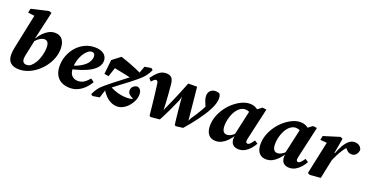

<svg xmlns="http://www.w3.org/2000/svg" viewBox="-29 -1431 4190 2170"><g transform="rotate(20 2065.5 -346.5)"><path d="M195 15Q162 15 136 7Q110 -1 92 -17Q74 -33 65 -57Q56 -81 56 -113Q56 -152 64.5 -193.5Q73 -235 82 -278L157 -636L210 -607L74 -624L84 -674L292 -722L323 -711L247 -376L255 -371L225 -227Q220 -203 215.5 -184Q211 -165 208.5 -149Q206 -133 206 -119Q206 -92 219 -77.5Q232 -63 258 -63Q289 -63 311.5 -83Q334 -103 354 -135Q368 -156 379.5 -187.5Q391 -219 398.5 -254.5Q406 -290 406 -325Q406 -365 392 -385Q378 -405 353 -405Q333 -405 314 -396Q295 -387 274.5 -369.5Q254 -352 231 -325L224 -378H250Q274 -419 304 -449Q334 -479 368 -496.5Q402 -514 438 -514Q477 -514 503.5 -497.5Q530 -481 545 -447.5Q560 -414 560 -363Q560 -306 539.5 -251Q519 -196 483.5 -148Q448 -100 402 -63.5Q356 -27 303 -6Q250 15 195 15Z M806 15Q746 15 703 -8Q660 -31 637 -75.5Q614 -120 614 -181Q614 -247 637 -306.5Q660 -366 701 -413Q742 -460 798 -487Q854 -514 920 -514Q989 -514 1027.5 -484Q1066 -454 1066 -404Q1066 -367 1043.5 -334Q1021 -301 975.5 -272.5Q930 -244 861 -220.5Q792 -197 698 -179L696 -218Q792 -241 845.5 -273.5Q899 -306 921 -341.5Q943 -377 943 -409Q943 -431 932.5 -443Q922 -455 904 -455Q881 -455 856 -435Q831 -415 810 -381Q789 -347 776 -303.5Q763 -260 763 -213Q763 -149 791 -119.5Q819 -90 865 -90Q894 -90 917 -100Q940 -110 960 -128Q980 -146 998 -168L1039 -139Q1024 -113 1002 -85.5Q980 -58 951 -35.5Q922 -13 886 1Q850 15 806 15Z M1379 29Q1339 29 1302 11Q1265 -7 1233 -41.5Q1201 -76 1173 -126L1215 -170Q1255 -147 1294.5 -131.5Q1334 -116 1372.5 -108.5Q1411 -101 1447 -101Q1466 -101 1481.5 -103Q1497 -105 1510 -108.5Q1523 -112 1533 -117L1530 -91L1519 -115Q1486 -131 1469 -148Q1452 -165 1452 -191Q1452 -222 1473.5 -241Q1495 -260 1525 -261Q1551 -252 1562 -233.5Q1573 -215 1573 -188Q1573 -146 1556 -107.5Q1539 -69 1511 -38Q1483 -7 1448.5 11Q1414 29 1379 29ZM1162 0 1079 13 1059 -2Q1074 -36 1097 -70Q1120 -104 1163 -140Q1201 -172 1241 -203.5Q1281 -235 1322.5 -266.5Q1364 -298 1404 -329.5Q1444 -361 1480 -393L1519 -499L1597 -512L1618 -496Q1605 -460 1576 -421.5Q1547 -383 1498 -343Q1463 -313 1424 -283.5Q1385 -254 1345.5 -224.5Q1306 -195 1268.5 -165.5Q1231 -136 1196 -107ZM1121 -268 1139 -441 1237 -516Q1285 -501 1333.5 -483Q1382 -465 1429.5 -445Q1477 -425 1520 -401L1432 -323Q1389 -333 1346 -342Q1303 -351 1260 -359.5Q1217 -368 1172 -376L1235 -445L1174 -260Z M1762 0Q1757 -49 1752 -98Q1747 -147 1741.5 -194Q1736 -241 1730.5 -284.5Q1725 -328 1720 -367Q1717 -390 1710 -397Q1703 -404 1693 -404Q1683 -404 1671 -394Q1659 -384 1643 -366L1614 -398Q1655 -456 1692.5 -485Q1730 -514 1776 -514Q1821 -514 1842.5 -491Q1864 -468 1869 -414Q1874 -365 1878 -310Q1882 -255 1885.5 -199Q1889 -143 1890 -88L1882 -89L1898 -134Q1925 -193 1950.5 -251.5Q1976 -310 2000.5 -369.5Q2025 -429 2049 -490H2155Q2160 -442 2165 -392Q2170 -342 2175 -290.5Q2180 -239 2185 -188Q2190 -137 2195 -88L2191 -89L2212 -132Q2236 -166 2256 -197.5Q2276 -229 2295 -261.5Q2314 -294 2332 -330Q2340 -344 2346 -359Q2352 -374 2358 -389L2339 -264L2310 -338Q2304 -352 2298 -367Q2292 -382 2288.5 -397.5Q2285 -413 2285 -428Q2285 -469 2309 -492Q2333 -515 2370 -515Q2387 -515 2399 -511.5Q2411 -508 2419 -503Q2426 -494 2429.5 -480.5Q2433 -467 2433 -445Q2433 -427 2428 -405Q2423 -383 2413 -357Q2403 -331 2386 -300Q2371 -271 2347 -234Q2323 -197 2293.5 -157Q2264 -117 2231.5 -76.5Q2199 -36 2166 1L2078 12L2065 0Q2060 -38 2055.5 -80Q2051 -122 2046.5 -166Q2042 -210 2038 -253.5Q2034 -297 2031 -339H2035L2021 -281Q2005 -246 1989 -210Q1973 -174 1956 -137.5Q1939 -101 1921 -66.5Q1903 -32 1886 1L1776 12Z M2560 15Q2525 15 2498.5 0Q2472 -15 2457 -47Q2442 -79 2442 -129Q2442 -185 2462 -240.5Q2482 -296 2517 -345.5Q2552 -395 2596.5 -432.5Q2641 -470 2689.5 -492Q2738 -514 2784 -514Q2809 -514 2829 -508Q2849 -502 2866.5 -491Q2884 -480 2901 -464L2844 -399Q2821 -418 2799 -427Q2777 -436 2754 -436Q2741 -436 2726.5 -431.5Q2712 -427 2697.5 -417.5Q2683 -408 2670 -394Q2647 -370 2630.5 -334.5Q2614 -299 2605 -260Q2596 -221 2596 -187Q2596 -137 2611.5 -116Q2627 -95 2654 -95Q2671 -95 2688 -101.5Q2705 -108 2724 -122.5Q2743 -137 2766 -159L2768 -112H2746Q2723 -79 2694.5 -49.5Q2666 -20 2632 -2.5Q2598 15 2560 15ZM2836 15Q2793 15 2767.5 -8Q2742 -31 2741 -77Q2741 -84 2741.5 -90Q2742 -96 2743 -101.5Q2744 -107 2745 -112L2735 -113L2810 -450L2837 -451L2931 -521L2979 -515L2899 -162Q2895 -143 2892 -129.5Q2889 -116 2889 -105Q2889 -93 2894.5 -86.5Q2900 -80 2911 -80Q2926 -80 2940.5 -95.5Q2955 -111 2978 -143L3016 -118Q2997 -83 2970.5 -53Q2944 -23 2910.5 -4Q2877 15 2836 15Z M3168 15Q3133 15 3106.5 0Q3080 -15 3065 -47Q3050 -79 3050 -129Q3050 -185 3070 -240.5Q3090 -296 3125 -345.5Q3160 -395 3204.5 -432.5Q3249 -470 3297.5 -492Q3346 -514 3392 -514Q3417 -514 3437 -508Q3457 -502 3474.5 -491Q3492 -480 3509 -464L3452 -399Q3429 -418 3407 -427Q3385 -436 3362 -436Q3349 -436 3334.5 -431.5Q3320 -427 3305.5 -417.5Q3291 -408 3278 -394Q3255 -370 3238.5 -334.5Q3222 -299 3213 -260Q3204 -221 3204 -187Q3204 -137 3219.5 -116Q3235 -95 3262 -95Q3279 -95 3296 -101.5Q3313 -108 3332 -122.5Q3351 -137 3374 -159L3376 -112H3354Q3331 -79 3302.5 -49.5Q3274 -20 3240 -2.5Q3206 15 3168 15ZM3444 15Q3401 15 3375.5 -8Q3350 -31 3349 -77Q3349 -84 3349.5 -90Q3350 -96 3351 -101.5Q3352 -107 3353 -112L3343 -113L3418 -450L3445 -451L3539 -521L3587 -515L3507 -162Q3503 -143 3500 -129.5Q3497 -116 3497 -105Q3497 -93 3502.5 -86.5Q3508 -80 3519 -80Q3534 -80 3548.5 -95.5Q3563 -111 3586 -143L3624 -118Q3605 -83 3578.5 -53Q3552 -23 3518.5 -4Q3485 15 3444 15Z M3855 -201 3845 -305H3871Q3893 -367 3919.5 -413.5Q3946 -460 3977 -485.5Q4008 -511 4044 -511Q4080 -511 4102 -494Q4124 -477 4131 -451Q4129 -417 4110 -393Q4091 -369 4057 -369Q4027 -369 4009.5 -382.5Q3992 -396 3973 -420L3958 -438L4010 -426L3983 -423Q3961 -399 3941 -368.5Q3921 -338 3900.5 -297.5Q3880 -257 3855 -201ZM3665 -2 3755 -425 3804 -392 3669 -402 3679 -452 3873 -512 3901 -499 3869 -318 3886 -316 3870 -235Q3857 -173 3845 -115Q3833 -57 3821 0L3694 11Z"/></g></svg>

Font: Source Serif 4
Style: Bold Italic
Weight: 700
Italic angle: -12°
Designer: Frank Grießhammer
Foundry: Adobe Systems Incorporated
Version: Version 4.004;hotconv 1.0.116;makeotfexe 2.5.65601